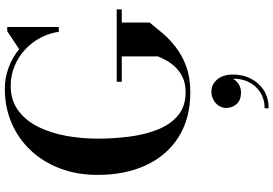

<svg xmlns="http://www.w3.org/2000/svg" viewBox="-189 -611 1135 797"><g transform="rotate(-90 378.5 -212.5)"><path d="M437.5 -295.5H738V-274.5H683.5V-159Q664 -134.5 639.2 -105.2Q614.5 -76 580.5 -49.8Q546.5 -23.5 500.8 -6.8Q455 10 394 10Q285.5 10 208.5 -38.5Q131.5 -87 91.2 -173.8Q51 -260.5 51 -375Q51 -460.5 78 -531.2Q105 -602 153.5 -653.2Q202 -704.5 267.2 -732.2Q332.5 -760 408.5 -760Q454 -760 496.5 -744.2Q539 -728.5 573 -700.5L647.5 -750H665V-536H645Q639 -577.5 619.5 -613.5Q600 -649.5 570 -677Q540 -704.5 501.8 -720Q463.5 -735.5 420.5 -735.5Q361.5 -735.5 319.5 -705.2Q277.5 -675 251.5 -623.5Q225.5 -572 213.5 -507.5Q201.5 -443 201.5 -375Q201.5 -307 210 -241.8Q218.5 -176.5 239.8 -124Q261 -71.5 298.5 -40.5Q336 -9.5 394 -9.5Q431.5 -9.5 457.5 -22.5Q483.5 -35.5 500.8 -54.5Q518 -73.5 528 -93Q538 -112.5 543 -125V-274.5H437.5ZM327.5 335V318.5Q365.5 318.5 394.8 299.5Q424 280.5 439 246.8Q454 213 448.5 169.5H454Q454.5 181 446.2 193Q438 205 424 212.8Q410 220.5 393 220.5Q361.5 220.5 345.2 202.2Q329 184 329 159Q329 142 338.2 128Q347.5 114 363 105.8Q378.5 97.5 397 97.5Q426 97.5 446.8 121.2Q467.5 145 467.5 188.5Q467.5 227.5 450.8 261Q434 294.5 402.8 314.8Q371.5 335 327.5 335Z"/></g></svg>

Font: Bodoni Moda 11pt SemiBold
Style: Regular
Weight: 600
Designer: Owen Earl
Foundry: indestructible type
Version: Version 2.004